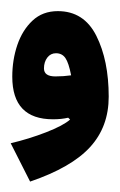

<svg xmlns="http://www.w3.org/2000/svg" viewBox="-106 -747 220 352"><path d="M19 -531.2Q6.8 -528.3 -8.8 -528.3Q-83.5 -528.3 -83.5 -606.4Q-83.5 -637.2 -74.2 -664.6Q-64.9 -691.9 -46.4 -709.2Q-27.8 -726.6 0 -726.6Q47.9 -726.6 70.6 -681.4Q93.3 -636.2 93.3 -569.8Q93.3 -514.6 59.1 -477.3Q24.9 -439.9 -50.8 -414.1L-86.4 -484.4Q-53.2 -492.2 -21.7 -504.4Q9.8 -516.6 22.5 -527.8ZM-25.4 -621.6Q-25.4 -606.9 -4.4 -606.9Q10.7 -606.9 24.4 -608.9Q20 -631.8 13.9 -640.6Q7.8 -649.4 -3.4 -649.4Q-13.2 -649.4 -19.3 -641.4Q-25.4 -633.3 -25.4 -621.6Z"/></svg>

Font: Estedad-FD Black
Style: Regular
Weight: 900
Designer: Amin Abedi
Version: Version 7.3